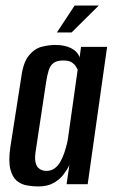

<svg xmlns="http://www.w3.org/2000/svg" viewBox="-20 -664 412 692"><path d="M117 8Q99 8 78 4.5Q57 1 41 -12Q25 -25 17.5 -53.5Q10 -82 17 -132L57 -388Q64 -440 84.5 -464.5Q105 -489 130.5 -495.5Q156 -502 179 -502Q214 -502 237 -490Q260 -478 267 -457L272 -495H366L296 0H220L230 -69Q222 -52 208.5 -34.5Q195 -17 173 -4.5Q151 8 117 8ZM147 -48Q164 -48 176.5 -57Q189 -66 197.5 -81Q206 -96 211.5 -112.5Q217 -129 220.5 -143Q224 -157 225 -165L260 -413Q258 -417 253.5 -424.5Q249 -432 239 -439Q229 -446 208 -446Q185 -446 173 -437Q161 -428 155.5 -410.5Q150 -393 146 -367L108 -115Q105 -93 108 -79.5Q111 -66 117.5 -59.5Q124 -53 132 -50.5Q140 -48 147 -48ZM185 -547 249 -644H336L238 -547Z"/></svg>

Font: Alumni Sans Thin SemiBold
Style: Italic
Weight: 600
Italic angle: -8°
Version: Version 1.016